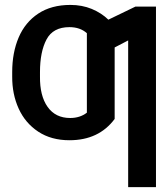

<svg xmlns="http://www.w3.org/2000/svg" viewBox="-20 -557 679 776"><path d="M331.1 -101.6V-422.9Q303.7 -447.3 260.7 -447.3Q194.3 -447.3 168 -397.5Q141.6 -347.7 141.6 -265.6V-248Q140.6 -169.9 172.4 -125Q204.1 -80.1 263.7 -80.1Q303.2 -80.1 331.1 -101.6ZM610.4 199.2H498V-393.6L443.4 -365.2V-76.2Q379.4 9.8 260.7 9.8Q187 9.8 134.5 -24.9Q82 -59.6 55.4 -118.2Q28.8 -176.8 29.3 -248V-265.6Q29.3 -344.2 55.4 -405.5Q81.5 -466.8 134.5 -502Q187.5 -537.1 264.6 -537.1Q311.5 -537.1 350.6 -521Q389.6 -504.9 418 -477.5L527.3 -530.3H610.4Z"/></svg>

Font: Pretendard Std Medium
Style: Regular
Weight: 500
Designer: Base glyphs from Inter by Rasmus Andersson; Hangeul glyphs from Noto Sans CJK(Source Han Sans) by Jang Soo-young and Kan
Foundry: Kil Hyung-jin
Version: Version 1.309